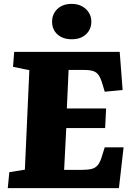

<svg xmlns="http://www.w3.org/2000/svg" viewBox="-20 -968 688 988"><path d="M131 -607 47 -624 53 -701H596L611 -505L519 -496L508 -533Q499 -564 488.5 -580Q478 -596 460.5 -602Q443 -608 414 -608H333L324 -410H526L521 -309H321L310 -94H405Q433 -94 452.5 -99Q472 -104 484.5 -120Q497 -136 506 -169L519 -210H616L592 0H20L28 -82L108 -95ZM248 -856Q248 -896 275.5 -922Q303 -948 349 -948Q379 -948 401.5 -936Q424 -924 437 -903.5Q450 -883 450 -857Q450 -817 422.5 -791.5Q395 -766 350 -766Q303 -766 275.5 -791Q248 -816 248 -856Z"/></svg>

Font: Literata ExtraBold
Style: Italic
Weight: 800
Italic angle: -2°
Designer: Latin by Veronika Burian and Jose Scaglione. Greek by Irene Vlachou. Cyrillic by Vera Evstafieva
Foundry: TypeTogether
Version: Version 3.002